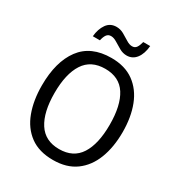

<svg xmlns="http://www.w3.org/2000/svg" viewBox="-211 -1143 1117 1199"><g transform="rotate(30 348.0 -543.0)"><path d="M640 -451Q640 -343 608 -260Q576 -177 511.5 -130Q447 -83 349 -83Q248 -83 183.5 -130.5Q119 -178 88 -261.5Q57 -345 57 -452Q57 -623 129.5 -720.5Q202 -818 349 -818Q447 -818 511.5 -771Q576 -724 608 -641.5Q640 -559 640 -451ZM149 -451Q149 -313 198 -237Q247 -161 348 -161Q450 -161 498.5 -236.5Q547 -312 547 -451Q547 -590 499 -665Q451 -740 349 -740Q247 -740 198 -664.5Q149 -589 149 -451ZM179 -877Q184 -931 209 -966.5Q234 -1002 279 -1002Q307 -1002 332 -988Q357 -974 379.5 -959.5Q402 -945 422 -945Q442 -945 452.5 -960Q463 -975 470 -1003H520Q515 -945 489 -911.5Q463 -878 421 -878Q394 -878 369 -892Q344 -906 321 -920.5Q298 -935 278 -935Q258 -935 247 -920Q236 -905 230 -877Z"/></g></svg>

Font: Noto Sans Kannada UI SemiCondensed
Style: Regular
Weight: 400
Width: 4
Designer: Jelle Bosma - Monotype Design Team
Foundry: Monotype Imaging Inc.
Version: Version 2.005; ttfautohint (v1.8.4.7-5d5b)